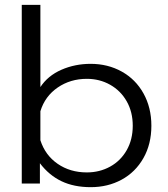

<svg xmlns="http://www.w3.org/2000/svg" viewBox="-20 -759 696 794"><path d="M145 -84V0H70V-739H147V-399Q178 -446 234 -470.5Q290 -495 355 -495Q426 -495 483.5 -463Q541 -431 573.5 -372.5Q606 -314 606 -239Q606 -163 573 -105Q540 -47 483 -16Q426 15 355 15Q286 15 234.5 -9.5Q183 -34 145 -84ZM529 -239Q529 -296 504 -340Q479 -384 435.5 -408.5Q392 -433 339 -433Q271 -433 218.5 -397Q166 -361 147 -299V-179Q167 -117 218.5 -81.5Q270 -46 339 -46Q392 -46 435.5 -70Q479 -94 504 -138Q529 -182 529 -239Z"/></svg>

Font: Prompt Light
Style: Regular
Weight: 300
Designer: Katatrad Team
Foundry: CadsonDemak
Version: Version 1.001